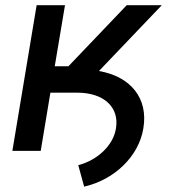

<svg xmlns="http://www.w3.org/2000/svg" viewBox="-20 -565 636 719"><path d="M26.3 0H132.5L168.7 -218H268.8C369 -218 427.9 -163.4 414.1 -83.5C404.5 -21.7 346.2 34.4 273.1 53.6L295.1 133.9C409.4 108 500 19.5 516.7 -83.8C536.2 -196.4 469.5 -278.8 350.5 -299L585.9 -545.5H454.5L236.2 -316.8H185L223.4 -545.5H117.2Z"/></svg>

Font: Margiela Sans Medium
Style: Italic
Weight: 500
Italic angle: -9.39999°
Designer: Stefan Endress, Andreas Faust
Version: Version 1.100;FEAKit 1.0